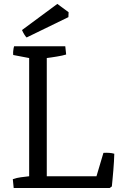

<svg xmlns="http://www.w3.org/2000/svg" viewBox="-20 -938 609 958"><path d="M112.8 -751Q107.9 -755.4 101.6 -765.4Q95.2 -775.4 89.8 -788.1L266.1 -918.5L322.3 -877L321.3 -852.5ZM43.9 -43.9Q62.5 -50.8 84 -53.5Q105.5 -56.2 125.5 -58.6V-648.4L45.9 -663.6Q44.9 -669.9 45.4 -674.6Q45.9 -679.2 45.9 -683.1Q46.9 -691.4 47.9 -697.5Q48.8 -703.6 50.3 -707H305.7L310.1 -666Q301.8 -663.1 289.3 -660.6Q276.9 -658.2 263.4 -655.8Q250 -653.3 236.6 -651.6Q223.1 -649.9 213.4 -648.4V-58.6H461.4L496.1 -175.3Q510.3 -176.3 524.7 -175.3Q539.1 -174.3 550.3 -170.9Q549.8 -153.8 548.6 -131.6Q547.4 -109.4 545.4 -86.7Q543.5 -64 541.5 -43.2Q539.6 -22.5 538.1 -7.8L527.3 0H48.3Z"/></svg>

Font: Fjord
Style: One
Weight: 400
Designer: Viktoriya Grabowska
Foundry: Viktoriya Grabowska
Version: Version 1.002